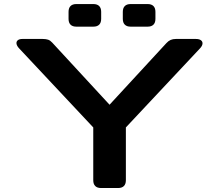

<svg xmlns="http://www.w3.org/2000/svg" viewBox="-20 -946 1102 966"><path d="M449.2 -39.1V-304.9L76.7 -702.1Q64.9 -714.6 63.1 -725.6Q61.3 -736.6 69.2 -743.3Q77.1 -750 92.8 -750H194.6Q211.2 -750 222 -746.3Q232.8 -742.6 242.5 -731.9L531.2 -419.1L817.1 -729Q827.3 -740.2 838.6 -745.1Q849.8 -750 864.9 -750H965.3Q982.4 -750 991.2 -743.3Q1000 -736.6 998.8 -725.6Q997.6 -714.6 985.8 -702.1L613.3 -304.9V-39.1Q613.3 -20 603.3 -10Q593.3 0 574.2 0H488.3Q469.2 0 459.2 -10Q449.2 -20 449.2 -39.1ZM637 -925.6H722.9Q742 -925.6 752 -915.6Q762 -905.6 762 -886.5V-851Q762 -831.9 752 -821.9Q742 -811.9 722.9 -811.9H637Q618 -811.9 608 -821.9Q597.9 -831.9 597.9 -851V-886.5Q597.9 -905.6 608 -915.6Q618 -925.6 637 -925.6ZM364 -925.6H449.9Q468.9 -925.6 479 -915.6Q489 -905.6 489 -886.5V-851Q489 -831.9 479 -821.9Q468.9 -811.9 449.9 -811.9H364Q344.9 -811.9 334.9 -821.9Q324.9 -831.9 324.9 -851V-886.5Q324.9 -905.6 334.9 -915.6Q344.9 -925.6 364 -925.6Z"/></svg>

Font: Gyrochrome
Style: Regular
Weight: 400
Designer: David Moles
Foundry: David Moles
Version: Version 1.005;Glyphs 3.2.3 (3260)